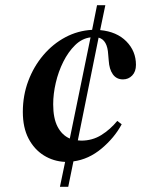

<svg xmlns="http://www.w3.org/2000/svg" viewBox="-20 -675 575 740"><path d="M211 45 231 -51Q186 -53 149 -76Q112 -99 90 -141Q68 -183 68 -244Q68 -307 89 -363Q110 -419 147 -462.5Q184 -506 232 -531.5Q280 -557 335 -560L354 -655H386L366 -559Q430 -553 467 -515.5Q504 -478 504 -425Q504 -399 489.5 -384Q475 -369 454 -369Q429 -369 415 -388.5Q401 -408 399 -442L397 -465Q394 -521 360 -530L280 -134Q286 -133 293 -133Q336 -133 370.5 -154.5Q405 -176 432 -209L449 -196Q421 -144 371.5 -102.5Q322 -61 263 -53L243 45ZM185 -273Q185 -219 202 -186.5Q219 -154 249 -141L329 -531Q296 -527 269.5 -501Q243 -475 224 -437Q205 -399 195 -356Q185 -313 185 -273Z"/></svg>

Font: DeepMind Serif Text
Style: Italic
Weight: 400
Italic angle: -12°
Designer: Frank Grießhammer / Modifications: Colophon Foundry
Foundry: Colophon Foundry
Version: Version 5.003; ttfautohint (v1.8.2)